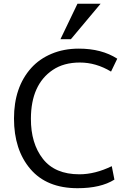

<svg xmlns="http://www.w3.org/2000/svg" viewBox="-20 -994 670 1025"><path d="M54.7 0ZM394 10.7Q229.5 10.7 142.1 -91.8Q54.7 -194.3 54.7 -361.3Q54.7 -528.3 146.5 -630.9Q190.4 -679.7 255.6 -707Q320.8 -734.4 400.9 -734.4Q522.5 -734.4 606 -680.7L572.8 -611.8Q492.7 -660.2 406.5 -660.2Q320.3 -660.2 261.7 -620.6Q145.5 -542.5 145 -360.4Q144.5 -228.5 209 -146Q273.4 -63.5 403.8 -63.5Q487.3 -63.5 576.7 -106.9L590.8 -35.2Q518.1 10.7 394 10.7ZM302.7 -784.7 393.6 -974.1H517.1L358.4 -784.7Z"/></svg>

Font: Oxygen
Style: Normal
Weight: 400
Designer: Vernon Adams
Foundry: Vernon Adams
Version: Version Release 0.2.2 webfont; ttfautohint (v0.8.52-bc40) -l